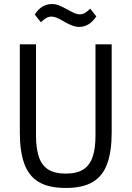

<svg xmlns="http://www.w3.org/2000/svg" viewBox="-20 -917 651 949"><path d="M78 -698H158V-246Q158 -184 172 -142Q186 -100 218 -79.5Q250 -59 305 -59Q360 -59 392 -79.5Q424 -100 438 -142Q452 -184 452 -246V-698H532V-262Q532 -169 510 -108Q488 -47 438.5 -17.5Q389 12 305 12Q221 12 171.5 -17.5Q122 -47 100 -108Q78 -169 78 -262ZM371 -784Q355 -784 338.5 -790Q322 -796 297 -810Q274 -824 260 -829.5Q246 -835 235 -835Q220 -835 208 -827.5Q196 -820 182 -807L152 -845Q168 -871 189.5 -884Q211 -897 237 -897Q254 -897 270 -891Q286 -885 311 -871Q334 -858 348.5 -852Q363 -846 373 -846Q388 -846 400.5 -853.5Q413 -861 426 -874L456 -836Q440 -811 418.5 -797.5Q397 -784 371 -784Z"/></svg>

Font: IBM Plex Sans Condensed
Style: Regular
Weight: 400
Width: 3
Designer: Mike Abbink, Paul van der Laan, Pieter van Rosmalen
Foundry: Bold Monday
Version: Version 3.201